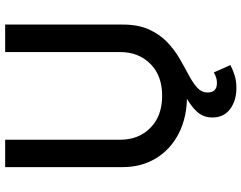

<svg xmlns="http://www.w3.org/2000/svg" viewBox="-120 -648 979 780"><g transform="rotate(-90 370.0 -258.5)"><path d="M370.6 11.2Q282.7 11.2 217.5 -22.2Q152.3 -55.7 116.5 -114.7Q80.6 -173.8 80.6 -250V-727.5H191.9V-259.3Q191.9 -185.5 240 -137.7Q288.1 -89.8 370.6 -89.8Q452.6 -89.8 500.2 -137.7Q547.9 -185.5 547.9 -259.3V-727.5H659.7V-250Q659.7 -173.8 623.5 -114.7Q587.4 -55.7 522.5 -22.2Q457.5 11.2 370.6 11.2ZM401.9 211.9Q351.1 211.9 316.7 186.5Q282.2 161.1 282.2 114.3Q282.2 76.7 306.6 50.8Q331.1 24.9 369.6 4.4Q408.2 -16.1 451.7 -37.1Q495.1 -58.1 533.7 -85.4Q572.3 -112.8 596.7 -152.3Q621.1 -191.9 621.1 -250H659.7Q659.7 -186.5 639.6 -142.8Q619.6 -99.1 588.4 -69.3Q557.1 -39.6 521.7 -19Q486.3 1.5 454.8 18.1Q423.3 34.7 403.6 52.5Q383.8 70.3 383.8 95.2Q383.8 132.8 422.4 132.8Q435.1 132.8 445.6 129.2Q456.1 125.5 465.3 120.1L495.1 187.5Q479 196.3 455.3 204.1Q431.6 211.9 401.9 211.9Z"/></g></svg>

Font: Inter Medium
Style: Regular
Weight: 500
Designer: Rasmus Andersson
Foundry: rsms
Version: Version 4.001;git-9221beed3